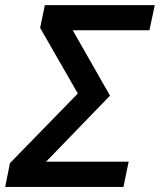

<svg xmlns="http://www.w3.org/2000/svg" viewBox="-38 -734 627 754"><path d="M-17.6 0 1 -93.3 267.6 -366.7 119.6 -624.5 138.2 -713.9H569.8L548.8 -615.2H247.6L394 -358.4L143.1 -99.1H467.3L446.8 0Z"/></svg>

Font: Open Sans SemiBold
Style: Italic
Weight: 600
Italic angle: -12°
Designer: Monotype Design Team
Foundry: Monotype Imaging Inc.
Version: Version 3.003; ttfautohint (v1.8.4)